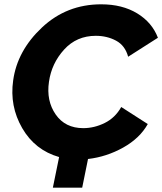

<svg xmlns="http://www.w3.org/2000/svg" viewBox="-20 -734 752 890"><path d="M366 -140Q417 -140 465.5 -164Q514 -188 542 -238L665 -159Q628 -93 551 -50Q474 -7 388 3L361 136H225L254 -6Q142 -38 83 -140Q24 -242 41 -361Q60 -499 174.5 -606.5Q289 -714 449 -714Q547 -714 616 -672Q685 -630 712 -559L574 -471Q560 -523 518 -545.5Q476 -568 424 -568Q335 -568 277 -504Q219 -440 207 -355Q194 -267 238 -203.5Q282 -140 366 -140Z"/></svg>

Font: Raleway-v4020 ExtraBold
Style: Italic
Weight: 800
Italic angle: -12°
Designer: Matt McInerney, Pablo Impallari, Rodrigo Fuenzalida
Foundry: Matt McInerney, Pablo Impallari, Rodrigo Fuenzalida
Version: Version 4.020;PS 004.020;hotconv 1.0.88;makeotf.lib2.5.64775